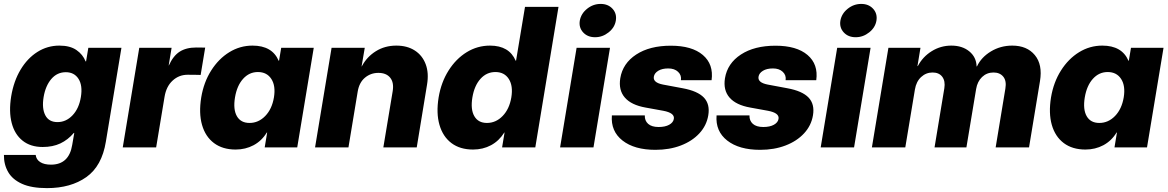

<svg xmlns="http://www.w3.org/2000/svg" viewBox="-32 -763 6047 994"><path d="M211.4 210.9Q131.3 210.9 82 188.7Q32.7 166.5 10.3 127.7Q-12.2 88.9 -11.7 39.1H152.8Q155.3 62.5 175.8 75.9Q196.3 89.4 231.9 89.4Q325.2 89.4 341.8 -12.7L352.5 -74.7H350.1Q319.8 -39.1 280.5 -20.5Q241.2 -2 189 -2Q126 -2 85 -34.7Q43.9 -67.4 28.6 -126.2Q13.2 -185.1 25.9 -264.2Q39.1 -343.3 74.5 -402.3Q109.9 -461.4 161.6 -494.1Q213.4 -526.9 275.4 -526.9Q330.6 -526.9 363.8 -503.9Q397 -481 411.1 -445.3H413.6L425.3 -515.6H596.7L516.1 -29.8Q495.6 96.7 415 153.8Q334.5 210.9 211.4 210.9ZM265.6 -130.9Q310.1 -130.9 343.5 -166Q377 -201.2 386.7 -260.7Q396.5 -320.3 374.5 -354.7Q352.5 -389.2 308.6 -389.2Q263.7 -389.2 233.6 -354Q203.6 -318.8 193.8 -260.7Q184.1 -202.1 202.4 -166.5Q220.7 -130.9 265.6 -130.9Z M603.5 0 689 -515.6H856.4L841.3 -424.3H842.3Q864.7 -474.1 898.4 -495.6Q932.1 -517.1 983.9 -517.1Q997.6 -517.1 1008.5 -516.8Q1019.5 -516.6 1030.3 -516.6L1006.8 -375Q997.6 -375.5 977.8 -375.7Q958 -376 939.5 -376Q894.5 -376 861.6 -345.7Q828.6 -315.4 819.8 -261.2L776.4 0Z M1188 11.2Q1120.6 11.2 1075.9 -22.2Q1031.2 -55.7 1013.9 -116.5Q996.6 -177.2 1009.8 -258.8Q1022.9 -337.4 1061.3 -397.9Q1099.6 -458.5 1155 -492.7Q1210.4 -526.9 1275.4 -526.9Q1377 -526.9 1410.6 -448.7H1412.6L1423.8 -515.6H1592.3L1506.8 0H1338.4L1351.1 -76.7H1349.1Q1322.8 -33.7 1280.8 -11.2Q1238.8 11.2 1188 11.2ZM1259.8 -126.5Q1306.2 -126.5 1341.1 -162.4Q1376 -198.2 1386.2 -258.8Q1396 -318.4 1372.8 -354.2Q1349.6 -390.1 1303.2 -390.1Q1258.3 -390.1 1226.6 -355Q1194.8 -319.8 1184.6 -258.8Q1174.3 -196.8 1194.3 -161.6Q1214.4 -126.5 1259.8 -126.5Z M1819.8 -288.6 1772 0H1599.1L1684.6 -515.6H1856.4L1839.8 -418L1841.8 -420.9Q1867.7 -469.2 1914.1 -498Q1960.4 -526.9 2020 -526.9Q2076.2 -526.9 2115.5 -501.5Q2154.8 -476.1 2171.9 -430.4Q2189 -384.8 2178.7 -324.2L2125.5 0H1952.6L2001 -291Q2008.3 -335.9 1988 -360.8Q1967.8 -385.7 1926.8 -385.7Q1887.2 -385.7 1857.4 -360.8Q1827.6 -335.9 1819.8 -288.6Z M2417 11.2Q2349.6 11.2 2305.2 -22.2Q2260.7 -55.7 2243.2 -116.5Q2225.6 -177.2 2238.8 -258.8Q2252 -337.4 2290.3 -397.9Q2328.6 -458.5 2384 -492.7Q2439.5 -526.9 2504.9 -526.9Q2604 -526.9 2637.7 -448.7H2639.6L2686 -727.5H2859.4L2739.3 0H2567.4L2580.1 -76.7H2578.6Q2551.8 -33.7 2510 -11.2Q2468.3 11.2 2417 11.2ZM2488.8 -126.5Q2535.2 -126.5 2570.1 -162.4Q2605 -198.2 2615.2 -258.8Q2625 -318.4 2602.1 -354.2Q2579.1 -390.1 2532.7 -390.1Q2487.3 -390.1 2455.6 -355Q2423.8 -319.8 2413.6 -258.8Q2403.3 -196.8 2423.6 -161.6Q2443.8 -126.5 2488.8 -126.5Z M2867.7 0 2953.1 -515.6H3126L3040.5 0ZM3048.8 -570.3Q3009.8 -570.3 2986.8 -595.5Q2963.9 -620.6 2969.7 -656.2Q2976.1 -692.4 3007.3 -717.5Q3038.6 -742.7 3077.6 -742.7Q3116.2 -742.7 3139.2 -717.5Q3162.1 -692.4 3156.2 -656.2Q3150.4 -620.6 3118.9 -595.5Q3087.4 -570.3 3048.8 -570.3Z M3651.9 -347.7H3493.2Q3497.1 -373.5 3478.5 -391.1Q3460 -408.7 3427.7 -408.7Q3395.5 -408.7 3375.7 -396.5Q3356 -384.3 3353 -366.2Q3347.7 -335.4 3400.4 -325.2L3502 -306.2Q3579.6 -292 3612.1 -257.8Q3644.5 -223.6 3634.8 -166Q3626 -112.8 3588.6 -72.5Q3551.3 -32.2 3492.7 -9.8Q3434.1 12.7 3361.3 12.7Q3252.4 12.7 3190.9 -35.4Q3129.4 -83.5 3135.7 -165.5H3306.2Q3305.2 -138.2 3323.5 -121.8Q3341.8 -105.5 3377.9 -105.5Q3411.6 -105.5 3432.6 -117.2Q3453.6 -128.9 3456.5 -147.5Q3461.9 -178.2 3401.9 -189.5L3310.5 -206.1Q3236.3 -219.2 3202.9 -257.8Q3169.4 -296.4 3179.2 -357.9Q3191.9 -435.1 3261.7 -480.7Q3331.5 -526.4 3440.9 -526.4Q3550.3 -526.4 3606.7 -478.3Q3663.1 -430.2 3651.9 -347.7Z M4193.8 -347.7H4035.2Q4039.1 -373.5 4020.5 -391.1Q4002 -408.7 3969.7 -408.7Q3937.5 -408.7 3917.7 -396.5Q3897.9 -384.3 3895 -366.2Q3889.6 -335.4 3942.4 -325.2L4043.9 -306.2Q4121.6 -292 4154.1 -257.8Q4186.5 -223.6 4176.8 -166Q4168 -112.8 4130.6 -72.5Q4093.3 -32.2 4034.7 -9.8Q3976.1 12.7 3903.3 12.7Q3794.4 12.7 3732.9 -35.4Q3671.4 -83.5 3677.7 -165.5H3848.1Q3847.2 -138.2 3865.5 -121.8Q3883.8 -105.5 3919.9 -105.5Q3953.6 -105.5 3974.6 -117.2Q3995.6 -128.9 3998.5 -147.5Q4003.9 -178.2 3943.8 -189.5L3852.5 -206.1Q3778.3 -219.2 3744.9 -257.8Q3711.4 -296.4 3721.2 -357.9Q3733.9 -435.1 3803.7 -480.7Q3873.5 -526.4 3982.9 -526.4Q4092.3 -526.4 4148.7 -478.3Q4205.1 -430.2 4193.8 -347.7Z M4216.8 0 4302.2 -515.6H4475.1L4389.6 0ZM4397.9 -570.3Q4358.9 -570.3 4335.9 -595.5Q4313 -620.6 4318.8 -656.2Q4325.2 -692.4 4356.4 -717.5Q4387.7 -742.7 4426.8 -742.7Q4465.3 -742.7 4488.3 -717.5Q4511.2 -692.4 4505.4 -656.2Q4499.5 -620.6 4468 -595.5Q4436.5 -570.3 4397.9 -570.3Z M4481.9 0 4567.4 -515.6H4733.4L4717.8 -420.9H4719.7Q4745.1 -469.2 4791.5 -498Q4837.9 -526.9 4893.1 -526.9Q4949.7 -526.9 4986.1 -497.1Q5022.5 -467.3 5023.9 -419.4H5025.9Q5048.3 -466.8 5098.1 -496.8Q5147.9 -526.9 5208.5 -526.9Q5284.7 -526.9 5325.4 -477.8Q5366.2 -428.7 5352.1 -343.3L5295.4 0H5122.6L5172.9 -304.2Q5179.7 -344.2 5162.1 -366Q5144.5 -387.7 5111.3 -387.7Q5076.7 -387.7 5052.2 -364.3Q5027.8 -340.8 5021.5 -302.2L4971.2 0H4806.2L4856.9 -306.2Q4862.8 -343.3 4846.2 -365.5Q4829.6 -387.7 4795.9 -387.7Q4762.2 -387.7 4736.8 -364.3Q4711.4 -340.8 4704.6 -299.8L4654.8 0Z M5587.4 11.2Q5520 11.2 5475.3 -22.2Q5430.7 -55.7 5413.3 -116.5Q5396 -177.2 5409.2 -258.8Q5422.4 -337.4 5460.7 -397.9Q5499 -458.5 5554.4 -492.7Q5609.9 -526.9 5674.8 -526.9Q5776.4 -526.9 5810.1 -448.7H5812L5823.2 -515.6H5991.7L5906.2 0H5737.8L5750.5 -76.7H5748.5Q5722.2 -33.7 5680.2 -11.2Q5638.2 11.2 5587.4 11.2ZM5659.2 -126.5Q5705.6 -126.5 5740.5 -162.4Q5775.4 -198.2 5785.6 -258.8Q5795.4 -318.4 5772.2 -354.2Q5749 -390.1 5702.6 -390.1Q5657.7 -390.1 5626 -355Q5594.2 -319.8 5584 -258.8Q5573.7 -196.8 5593.8 -161.6Q5613.8 -126.5 5659.2 -126.5Z"/></svg>

Font: Inter Display Extra Bold
Style: Italic
Weight: 800
Italic angle: -9.39999°
Designer: Rasmus Andersson
Foundry: rsms
Version: Version 4.000;git-4fc901f